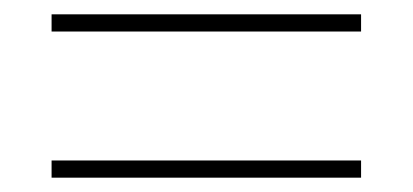

<svg xmlns="http://www.w3.org/2000/svg" viewBox="-20 -487 576 268"><path d="M52 -443V-467H484V-443ZM52 -239V-263H484V-239Z"/></svg>

Font: Noto Sans Display Thin
Style: Regular
Weight: 250
Designer: Monotype Design Team
Foundry: Monotype Imaging Inc.
Version: Version 1.900